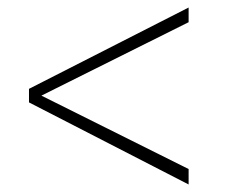

<svg xmlns="http://www.w3.org/2000/svg" viewBox="-20 -505 600 510"><path d="M481 -446 90 -251 481 -56V-15L57 -233V-269L481 -485Z"/></svg>

Font: Titillium Web
Style: Thin
Weight: 200
Version: Version 1.001;PS 57.000;hotconv 1.0.70;makeotf.lib2.5.55311